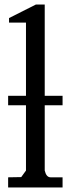

<svg xmlns="http://www.w3.org/2000/svg" viewBox="-20 -830 307 850"><path d="M16 -406V-364H95V-75L74 -46L16 -45V0H257V-45H204Q185 -45 178 -75V-364H257V-406H178V-810H139L20 -750V-730H95V-406Z"/></svg>

Font: Sawarabi Mincho
Style: Regular
Weight: 400
Version: Version 1.082; ttfautohint (v1.8.4.7-5d5b)